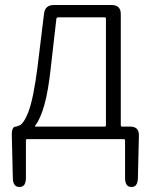

<svg xmlns="http://www.w3.org/2000/svg" viewBox="-20 -553 603 763"><path d="M58 190Q32 191 31 155L27 -14Q26 -50 43 -50Q48 -50 60 -56Q75 -64 92 -106Q113 -160 129 -286L155 -499Q159 -533 194 -533H424Q460 -533 460 -497V-55Q460 -50 465 -50H497Q533 -50 532 -14L528 155Q527 191 502 190Q477 190 477 154V5Q477 0 472 0H88Q83 0 83 5V154Q83 190 58 190ZM120 -54Q117 -50 122 -50H396Q401 -50 401 -55V-479Q401 -484 396 -484H211Q205 -484 204 -478L181 -277Q163 -110 120 -54Z"/></svg>

Font: Resource Han Rounded JP Light
Style: Regular
Weight: 300
Designer: Cyano Hao (round all glyphs); Ryoko NISHIZUKA 西塚涼子 (kana, bopomofo & ideographs); Paul D. Hunt (Latin, Greek & Cyrillic)
Foundry: Cyano Hao
Version: 0.990